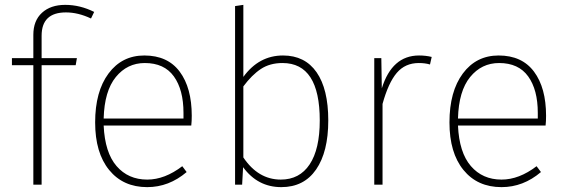

<svg xmlns="http://www.w3.org/2000/svg" viewBox="-20 -759 2328 789"><path d="M251 -708Q151 -708 151 -612V-520H296L291 -491H151V0H117V-491H29V-520H117V-616Q117 -674 152.5 -706.5Q188 -739 248 -739Q309 -739 367 -710L354 -683Q301 -708 251 -708Z M734 -272V-295Q734 -390 694.5 -445Q655 -500 575 -500Q503 -500 456 -442.5Q409 -385 406 -272ZM768 -283Q768 -261 766 -243H406Q411 -132 459 -76.5Q507 -21 585 -21Q657 -21 729 -76L747 -52Q674 10 585 10Q486 10 428.5 -60.5Q371 -131 371 -256Q371 -383 426 -457Q481 -531 573 -531Q669 -531 718.5 -464.5Q768 -398 768 -283Z M1134 -21Q1211 -21 1252.5 -83.5Q1294 -146 1294 -264Q1294 -500 1141 -500Q1089 -500 1052 -475.5Q1015 -451 980 -404V-112Q1041 -21 1134 -21ZM1143 -531Q1233 -531 1281 -462Q1329 -393 1329 -264Q1329 -135 1279 -62.5Q1229 10 1136 10Q1039 10 979 -72L975 0H946V-734L980 -739V-443Q1044 -531 1143 -531Z M1702 -531Q1730 -531 1754 -525L1747 -494Q1727 -500 1701 -500Q1645 -500 1610.5 -459.5Q1576 -419 1552 -332V0H1518V-520H1547L1549 -396Q1591 -531 1702 -531Z M2190 -272V-295Q2190 -390 2150.5 -445Q2111 -500 2031 -500Q1959 -500 1912 -442.5Q1865 -385 1862 -272ZM2224 -283Q2224 -261 2222 -243H1862Q1867 -132 1915 -76.5Q1963 -21 2041 -21Q2113 -21 2185 -76L2203 -52Q2130 10 2041 10Q1942 10 1884.5 -60.5Q1827 -131 1827 -256Q1827 -383 1882 -457Q1937 -531 2029 -531Q2125 -531 2174.5 -464.5Q2224 -398 2224 -283Z"/></svg>

Font: FiraSans
Style: Regular
Weight: 200
Designer: Carrois Corporate & Edenspiekermann AG
Foundry: Carrois Corporate GbR & Edenspiekermann AG
Version: Version 3.106;PS 003.106;hotconv 1.0.70;makeotf.lib2.5.58329